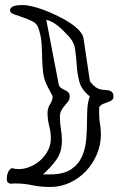

<svg xmlns="http://www.w3.org/2000/svg" viewBox="-20 -730 476 763"><path d="M21 0Q11 -3 9 -8Q7 -13 7 -21Q7 -33 11.5 -44.5Q16 -56 27 -62Q39 -58 54 -58Q78 -58 101 -68Q124 -78 142 -94.5Q160 -111 171 -133Q182 -155 182 -179Q182 -205 175.5 -230Q169 -255 169 -281Q169 -301 179 -316Q189 -331 189 -347Q189 -349 182 -361.5Q175 -374 170 -384Q155 -412 151.5 -441Q148 -470 147.5 -499.5Q147 -529 145 -559Q143 -589 132 -620Q126 -637 107.5 -646Q89 -655 69.5 -661.5Q50 -668 35 -673.5Q20 -679 20 -688Q20 -696 25.5 -700.5Q31 -705 39 -707Q47 -709 56 -709.5Q65 -710 71 -710Q86 -710 109 -704.5Q132 -699 158 -689Q184 -679 210.5 -666Q237 -653 259 -638.5Q281 -624 295.5 -608Q310 -592 312 -577L337 -409Q337 -407 341 -402.5Q345 -398 349.5 -393Q354 -388 359.5 -384Q365 -380 368 -379Q377 -374 387.5 -373.5Q398 -373 408 -371.5Q418 -370 424.5 -364.5Q431 -359 431 -346Q431 -336 424 -331.5Q417 -327 408 -324Q399 -321 389.5 -317Q380 -313 374 -304V-279Q374 -257 377.5 -237Q381 -217 381 -196Q381 -155 365 -117Q349 -79 321.5 -50Q294 -21 257.5 -4Q221 13 179 13Q141 13 108 6Q75 -1 40 -1Q35 -1 30.5 -0.5Q26 0 21 0ZM226 -171Q226 -126 204.5 -96Q183 -66 151 -37H179Q233 -37 262.5 -57Q292 -77 306 -108.5Q320 -140 323 -180Q326 -220 326 -259Q326 -281 327.5 -303Q329 -325 337 -347Q304 -373 295.5 -405Q287 -437 285 -470Q283 -503 278.5 -534Q274 -565 250 -589Q243 -596 233.5 -606Q224 -616 212.5 -625.5Q201 -635 188.5 -642Q176 -649 164 -651L213 -396Q215 -386 222 -381Q229 -376 237 -372.5Q245 -369 251 -363.5Q257 -358 257 -346Q257 -335 251 -327Q245 -319 237.5 -310.5Q230 -302 224 -291.5Q218 -281 218 -265Q218 -241 222 -218Q226 -195 226 -171Z"/></svg>

Font: Miltonian
Style: Regular
Weight: 400
Designer: Pablo Impallari
Foundry: Pablo Impallari
Version: Version 1.008